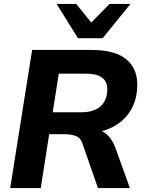

<svg xmlns="http://www.w3.org/2000/svg" viewBox="-20 -960 748 980"><path d="M32 0 144 -705H449Q579 -705 636.5 -646.5Q694 -588 677 -481Q667 -419 631 -373.5Q595 -328 537.5 -303.5Q480 -279 408 -279L412 -301H449Q492 -301 521 -277.5Q550 -254 567 -211L643 0H480L401 -227Q392 -256 367.5 -265.5Q343 -275 309 -275H231L188 0ZM249 -387H394Q453 -387 486 -411.5Q519 -436 526 -482Q534 -534 506.5 -559Q479 -584 418 -584H280ZM378 -765 269 -940H369L446 -845L539 -940H646L504 -765Z"/></svg>

Font: Mulish ExtraLight ExtraBold
Style: Italic
Weight: 800
Italic angle: -9°
Version: Version 3.603